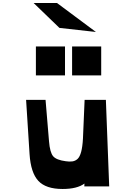

<svg xmlns="http://www.w3.org/2000/svg" viewBox="-20 -1236 897 1273"><path d="M374 -1051 203 -1216H358L616 -1024ZM218 -736V-928H411V-736ZM458 -736V-928H651V-736ZM395 17Q284 17 234 -37Q184 -91 176 -214L153 -574H282L305 -299Q311 -225 332.5 -200Q354 -175 416 -167Q441 -163 460.5 -166Q480 -169 494.5 -182.5Q509 -196 518 -229Q527 -262 530 -317L541 -574H682L704 0H539L540 -19Q491 17 395 17Z"/></svg>

Font: OpenDyslexic
Style: Bold
Weight: 800
Designer: Abbie Gonzalez
Version: Version 0.920;hotconv 1.0.109;makeotfexe 2.5.65596